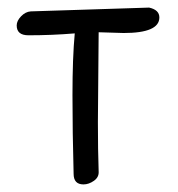

<svg xmlns="http://www.w3.org/2000/svg" viewBox="-20 -486 470 506"><path d="M240 -401 238 -164Q238 -90 240 -34Q241 -19 227.5 -9.5Q214 0 200 0Q174 0 174 -28Q171 -137 171 -235.5Q171 -334 177 -398Q117 -393 55 -393Q24 -393 24 -419Q24 -431 35.5 -443Q47 -455 61 -456L373 -466Q400 -460 400 -440Q400 -399 306 -399Z"/></svg>

Font: Patrick Hand SC
Style: Regular
Weight: 400
Designer: Patrick Wagesreiter
Foundry: Patrick Wagesreiter
Version: Version 1.003;PS 001.003;hotconv 1.0.70;makeotf.lib2.5.58329